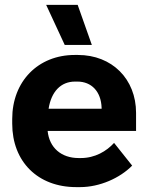

<svg xmlns="http://www.w3.org/2000/svg" viewBox="-20 -755 604 786"><path d="M245 -571H356L298 -735H169ZM292 11H308C388 11 471 -26 521 -77L447 -170C416 -136 369 -108 311 -108H302C231 -108 182 -150 175 -219H537V-293C537 -431 439 -530 299 -530H286C136 -530 30 -422 30 -268V-249C30 -93 135 11 292 11ZM179 -310C190 -380 229 -421 287 -421H297C354 -421 394 -381 396 -313V-310Z"/></svg>

Font: Fixel Text Bold
Style: Bold
Weight: 700
Width: 4
Designer: AlfaBravo + MacPaw
Foundry: Kyrylo Tkachov, Marchela Mozhyna, Serhii Makarenko, Maria Weinstein, Zakhar Kryvoshyya
Version: Version 1.211